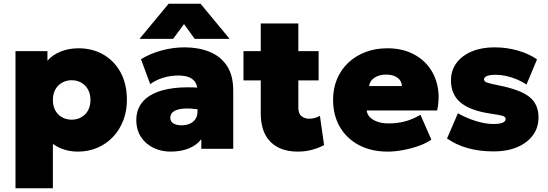

<svg xmlns="http://www.w3.org/2000/svg" viewBox="-20 -792 2919 1022"><path d="M62.5 210V-520H232.5V-469Q259.5 -500 302.8 -517.5Q346 -535 398.5 -535Q471.5 -535 529.8 -501.8Q588 -468.5 621.8 -406.8Q655.5 -345 655.5 -260Q655.5 -201 636.2 -151Q617 -101 582 -63.8Q547 -26.5 499.2 -5.8Q451.5 15 394.5 15Q358 15 324.5 5Q291 -5 261.5 -26V210ZM361.5 -155Q390 -155 412.8 -167.8Q435.5 -180.5 448.5 -204Q461.5 -227.5 461.5 -260Q461.5 -292.5 448.2 -316Q435 -339.5 412.2 -352.2Q389.5 -365 361.5 -365Q333.5 -365 310.8 -352.2Q288 -339.5 274.8 -316Q261.5 -292.5 261.5 -260Q261.5 -227.5 274.5 -204Q287.5 -180.5 310.2 -167.8Q333 -155 361.5 -155Z M888.5 15Q838.5 15 797 -5Q755.5 -25 730.5 -62.8Q705.5 -100.5 705.5 -154Q705.5 -200.5 728.2 -235.5Q751 -270.5 795.5 -292.8Q840 -315 905.8 -323Q971.5 -331 1057.5 -324L1058.5 -205Q1024.5 -212.5 993.5 -214.2Q962.5 -216 938.5 -211.5Q914.5 -207 900.5 -195.8Q886.5 -184.5 886.5 -165.5Q886.5 -145 903 -135Q919.5 -125 946 -125Q970 -125 989.2 -133Q1008.5 -141 1020 -157.8Q1031.5 -174.5 1031.5 -201V-307Q1031.5 -331 1022 -349.8Q1012.5 -368.5 990 -379.2Q967.5 -390 927.5 -390Q887.5 -390 848.2 -378Q809 -366 779.5 -344L730.5 -477Q782.5 -508.5 843 -524.2Q903.5 -540 962.5 -540Q1037 -540 1095.5 -516.2Q1154 -492.5 1187.8 -441.8Q1221.5 -391 1221.5 -310V0H1051.5V-51Q1027.5 -19.5 985.5 -2.2Q943.5 15 888.5 15ZM722.5 -585 877.5 -772H1047.5L1202.5 -585H1016.5L959.5 -664L901.5 -585Z M1565 15Q1472 15 1420 -36.8Q1368 -88.5 1368 -189V-667H1568V-520H1676V-364H1568V-220Q1568 -187 1585 -173.5Q1602 -160 1625 -160Q1639.5 -160 1654.5 -163.8Q1669.5 -167.5 1683 -175L1705 -20Q1680.5 -6 1643.8 4.5Q1607 15 1565 15ZM1276 -364V-520H1384V-364Z M2044 15Q1956.5 15 1891 -19.5Q1825.5 -54 1789.2 -116Q1753 -178 1753 -261Q1753 -321.5 1774.2 -371.8Q1795.5 -422 1834.2 -458.5Q1873 -495 1925.8 -515Q1978.5 -535 2042 -535Q2113 -535 2168.2 -510Q2223.5 -485 2259.5 -440.2Q2295.5 -395.5 2308.5 -335.2Q2321.5 -275 2307 -204H1932Q1934 -183.5 1949.2 -168Q1964.5 -152.5 1990 -143.8Q2015.5 -135 2048 -135Q2095.5 -135 2136.5 -146Q2177.5 -157 2218 -181L2276 -49Q2253 -31.5 2213.5 -17Q2174 -2.5 2129 6.2Q2084 15 2044 15ZM1945 -334H2119Q2119 -361 2096 -378Q2073 -395 2036 -395Q1998 -395 1972.8 -378Q1947.5 -361 1945 -334Z M2608.5 14Q2531 14 2468.8 -3.8Q2406.5 -21.5 2359.5 -55L2417.5 -189Q2463.5 -163 2513.8 -147.5Q2564 -132 2606.5 -132Q2639 -132 2655.2 -138.8Q2671.5 -145.5 2671.5 -159Q2671.5 -170.5 2656 -175.2Q2640.5 -180 2592.5 -187Q2483 -203 2431.8 -246Q2380.5 -289 2380.5 -364Q2380.5 -417.5 2410 -457Q2439.5 -496.5 2491.5 -518.2Q2543.5 -540 2611.5 -540Q2677.5 -540 2737 -522.8Q2796.5 -505.5 2838.5 -476L2782.5 -342Q2760 -357.5 2732 -369.2Q2704 -381 2674.5 -387.5Q2645 -394 2618.5 -394Q2590 -394 2573.2 -387.8Q2556.5 -381.5 2556.5 -370Q2556.5 -359 2569.8 -353.5Q2583 -348 2632.5 -338Q2749.5 -315 2798 -276.2Q2846.5 -237.5 2846.5 -167Q2846.5 -112.5 2816.2 -71.8Q2786 -31 2732.5 -8.5Q2679 14 2608.5 14Z"/></svg>

Font: Geologica Roman Black
Style: Regular
Weight: 900
Designer: Sindre Bremnes, Frode Helland
Foundry: Monokrom Skriftforlag AS
Version: Version 1.010;gftools[0.9.28]